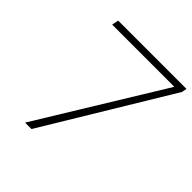

<svg xmlns="http://www.w3.org/2000/svg" viewBox="-188 -837 974 974"><g transform="rotate(45 299.0 -350.0)"><path d="M140 0 547 -664H101L108 -700H598L593 -673L186 0Z"/></g></svg>

Font: REM Medium Thin
Style: Italic
Weight: 250
Italic angle: -11°
Version: Version 1.005;gftools[0.9.28]